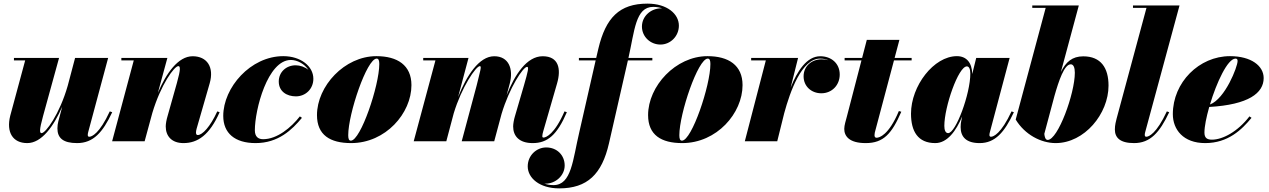

<svg xmlns="http://www.w3.org/2000/svg" viewBox="-20 -780 7006 1060"><path d="M306 -460H57V-446.5H119L36.5 -141C13.5 -49 51 10 130.5 10C210 10 276.5 -83 323.5 -191L302 -110C299 -99 297 -84 297 -71C297 -18 328.5 10 405.5 10C495 10 547.5 -49 599.5 -160.5L586 -165C529 -41.5 486.5 -25 473 -25C467 -25 464.5 -28.5 464.5 -35C464.5 -39.5 465.5 -45 467 -51L577 -460H394.5L354 -307C308.5 -148 231.5 -45 209.5 -45C198.5 -45 196 -60.5 217.5 -138.5Z M718.5 -446.5 599 0H778.5L821 -156.5C868 -313.5 942.5 -415 964.5 -415C975.5 -415 978.5 -399.5 956.5 -321.5L904.5 -137C899.5 -120.5 895 -97.5 895 -82C895 -29 927.5 10 993 10C1071.5 10 1137 -34.5 1192.5 -160.5L1179.5 -165C1140.5 -79.5 1097 -34.5 1072 -34.5C1065.5 -34.5 1062 -38 1062 -49.5C1062 -54.5 1064 -64.5 1065.5 -69.5L1137.5 -319.5C1163.5 -409.5 1123 -469.5 1043.5 -469.5C963.5 -469.5 897.5 -375.5 851.5 -267L904 -460H650V-446.5Z M1647 -129.5 1635.5 -137.5C1587 -75.5 1510 -11.5 1432.5 -11.5C1406 -11.5 1387 -25 1387 -61C1387 -173.5 1457 -449 1586 -449C1619.5 -449 1661 -428 1682.5 -394.5C1663 -410.5 1636 -419.5 1612.5 -419.5C1560.5 -419.5 1519 -382.5 1519 -330C1519 -275 1563.5 -248 1613.5 -248C1667.5 -248 1710 -289.5 1710 -345C1710 -414 1641 -470 1544 -470C1363 -470 1212.5 -296.5 1212.5 -140C1212.5 -45 1276.5 10 1391 10C1517 10 1592.5 -64 1647 -129.5Z M1918.5 10C2109.5 10 2251.5 -155 2251.5 -310C2251.5 -420 2174 -470 2058 -470C1882 -470 1730 -304.5 1730 -144.5C1730 -34.5 1802.5 10 1918.5 10ZM1917 -3.5C1906 -3.5 1902.5 -14.5 1902.5 -33.5C1902.5 -152.5 2005.5 -456.5 2059.5 -456.5C2070.5 -456.5 2074 -445.5 2074 -426.5C2074 -307.5 1971 -3.5 1917 -3.5Z M2708.5 0 2749 -151C2792.5 -296 2868 -411 2890 -411C2901 -411 2895 -386 2872.5 -308L2822.5 -137C2817.5 -120.5 2813 -96.5 2813 -82C2813 -29 2846 10 2921 10C3002.5 10 3055.5 -34.5 3109.5 -160.5L3096.5 -165C3042 -39 2994 -20.5 2980.5 -20.5C2975.5 -20.5 2974 -24 2974 -28.5C2974 -35 2976.5 -47 2979.5 -56.5L3055.5 -319.5C3079 -400.5 3064 -469.5 2976 -469.5C2888.5 -469.5 2822 -368.5 2777 -254L2794.5 -319.5C2815.5 -400 2788.5 -469.5 2708.5 -469.5C2624.5 -469.5 2555.5 -361.5 2509 -244L2566.5 -460H2316.5V-446.5H2384L2264 0H2444L2485 -154.5C2528.5 -298.5 2607.5 -415 2629.5 -415C2640.5 -415 2630.5 -387 2611.5 -308L2529 0Z M3176 -460V-446.5H3268.5L3178.5 -51.5C3142 102 3136 242 3035.5 242C3017 242 3000 239 2985 233.5C2987.5 234 2989.5 234 2992 234C3046.5 234 3097.5 190 3097.5 133.5C3097.5 77.5 3055.5 34 2995.5 34C2942.5 34 2893.5 77.5 2893.5 138.5C2893.5 203 2959 260 3067 260C3223 260 3303 181.5 3342 11.5L3446.5 -446.5H3581.5V-460H3449.5C3483.5 -609 3488 -742 3586 -742C3604.5 -742 3621.5 -739 3636.5 -733.5C3634.5 -734 3632.5 -734 3630.5 -734C3574 -734 3524 -691 3524 -633.5C3524 -577 3571 -534 3626 -534C3681.5 -534 3728 -580 3728 -638.5C3728 -703 3663 -760 3554.5 -760C3399.5 -760 3324 -682 3283.5 -511.5L3271.5 -460Z M3746.5 10C3937.5 10 4079.5 -155 4079.5 -310C4079.5 -420 4002 -470 3886 -470C3710 -470 3558 -304.5 3558 -144.5C3558 -34.5 3630.5 10 3746.5 10ZM3745 -3.5C3734 -3.5 3730.5 -14.5 3730.5 -33.5C3730.5 -152.5 3833.5 -456.5 3887.5 -456.5C3898.5 -456.5 3902 -445.5 3902 -426.5C3902 -307.5 3799 -3.5 3745 -3.5Z M4208 -446.5 4092 0H4271L4309.5 -155C4342 -274.5 4406 -456.5 4507.5 -456.5C4524.5 -456.5 4540 -453.5 4553.5 -447.5C4542 -451 4529.5 -452.5 4516 -452.5C4461 -452.5 4416.5 -415 4416.5 -358.5C4416.5 -303.5 4459.5 -265 4514.5 -265C4572.5 -265 4616 -309.5 4616 -368.5C4616 -430.5 4569 -469.5 4508.5 -469.5C4434.5 -469.5 4381.5 -388.5 4345 -296L4386 -460H4127V-446.5Z M4956 -163 4942.5 -167C4886.5 -33 4834 -19.5 4819.5 -19.5C4812 -19.5 4808 -24 4808 -33.5C4808 -42.5 4810.5 -52 4812.5 -59L4915.5 -446.5H5013V-460H4919L4945.5 -560H4765.5L4739.5 -460H4643V-446.5H4736L4655 -135C4650 -115 4641 -89 4641 -68.5C4641 -29 4667.5 10 4759.5 10C4858.5 10 4903.5 -42.5 4956 -163Z M5577.5 -160.5 5564.5 -165C5507 -41.5 5464.5 -25 5451 -25C5445.5 -25 5442.5 -28.5 5442.5 -34C5442.5 -38.5 5443 -43 5444.5 -48.5L5554 -460H5369.5L5347.5 -371.5C5346.5 -434.5 5315 -470 5263 -470C5135 -470 5009.5 -305.5 5009.5 -152.5C5009.5 -55 5047.5 10 5143.5 10C5210 10 5259 -58 5292 -137L5286.5 -110C5285 -103 5283.5 -93 5283.5 -78.5C5283.5 -23.5 5315 10 5388.5 10C5473.5 10 5525.5 -49 5577.5 -160.5ZM5337 -374C5337 -262 5257 -45 5214.5 -45C5199.5 -45 5193.5 -62.5 5193.5 -85C5193.5 -190 5271 -413.5 5318 -413.5C5329.5 -413.5 5337 -399.5 5337 -374Z M5753 -736.5 5587.5 -120C5637.5 -37 5727 10 5808 10C5967 10 6100 -151.5 6100 -307.5C6100 -405.5 6057.5 -469 5960.5 -469C5899.5 -469 5864.5 -438 5837 -382.5L5936 -750H5679V-736.5ZM5745.5 -41 5801.5 -250.5C5825.5 -335 5856 -425 5891.5 -425C5906.5 -425 5914 -407 5914 -378.5C5914 -263 5820.5 -7.5 5764 -7.5C5751 -7.5 5747 -26 5745.5 -41Z M6435 -160.5 6422 -165C6364.5 -41.5 6322 -25 6308.5 -25C6303 -25 6300 -28.5 6300 -35.5C6300 -40 6301 -45.5 6302.5 -51L6492 -750H6235V-736.5H6309.5L6144.5 -125C6141.5 -113 6135 -90 6135 -65.5C6135 -19.5 6164 10 6241 10C6331 10 6382.5 -49 6435 -160.5Z M6629.5 -48C6629.5 -81.5 6640 -133.5 6656 -189.5C6873.5 -202 6956.5 -266.5 6956.5 -349C6956.5 -416.5 6887.5 -470 6770.5 -470C6600 -470 6455 -325 6455 -150C6455 -65 6512.5 10 6633.5 10C6760 10 6835.5 -64 6889.5 -129.5L6878 -137.5C6813 -53 6730 -9 6671 -9C6644.5 -9 6629.5 -18 6629.5 -48ZM6801 -456.5C6810 -456.5 6812.5 -451.5 6812.5 -443C6812.5 -411.5 6744 -235 6660 -203C6696 -323.5 6757.5 -456.5 6801 -456.5Z"/></svg>

Font: Bodoni* 16pt Fatface
Style: Italic
Weight: 900
Italic angle: -13°
Version: Version 2.3